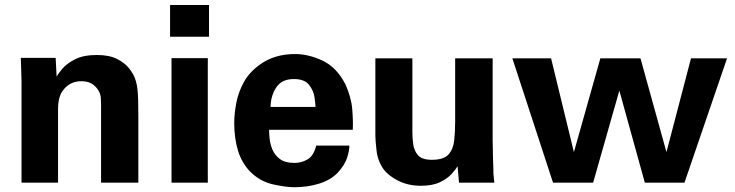

<svg xmlns="http://www.w3.org/2000/svg" viewBox="-20 -742 2985 780"><path d="M67.4 0V-415Q67.4 -416 66.9 -431.6Q66.4 -447.3 65.9 -468.3Q65.4 -489.3 64.5 -506.8H206.1L210 -430.7Q216.8 -443.4 234.4 -463.9Q252 -484.4 285.6 -501.5Q319.3 -518.6 374 -518.6Q423.8 -518.6 455.6 -502.4Q487.3 -486.3 504.4 -464.4Q521.5 -442.4 528.3 -423.8Q536.1 -403.3 539.1 -373.5Q542 -343.8 542 -273.4V0H390.6V-314.5Q390.6 -330.1 389.6 -343.8Q388.7 -357.4 382.8 -369.1Q375 -385.7 357.4 -398.9Q339.8 -412.1 310.5 -412.1Q262.7 -412.1 234.4 -373Q226.6 -363.3 221.2 -344.2Q215.8 -325.2 215.8 -295.9V0Z M670.9 -592.8V-721.7H829.1V-592.8ZM676.8 0V-505.9H824.2V0Z M1413.1 -214.8H1073.2Q1073.2 -202.1 1075.2 -180.2Q1077.1 -158.2 1086.4 -135.3Q1095.7 -112.3 1116.7 -96.2Q1137.7 -80.1 1176.8 -80.1Q1204.1 -80.1 1229 -94.2Q1253.9 -108.4 1264.6 -150.4H1399.4Q1399.4 -131.8 1390.6 -102.5Q1381.8 -73.2 1351.6 -40Q1323.2 -10.7 1276.9 3.9Q1230.5 18.6 1174.8 18.6Q1142.6 18.6 1090.3 7.3Q1038.1 -3.9 997.1 -43.9Q961.9 -80.1 946.8 -130.4Q931.6 -180.7 931.6 -241.2Q931.6 -282.2 940.4 -326.2Q949.2 -370.1 971.7 -410.2Q994.1 -450.2 1037.1 -480.5Q1095.7 -522.5 1178.7 -522.5Q1232.4 -522.5 1289.6 -496.1Q1346.7 -469.7 1382.8 -400.4Q1407.2 -346.7 1411.1 -297.4Q1415 -248 1413.1 -214.8ZM1079.1 -307.6H1261.7Q1261.7 -319.3 1257.8 -346.7Q1253.9 -374 1235.4 -397.5Q1216.8 -420.9 1173.8 -420.9Q1125 -420.9 1102.5 -387.2Q1080.1 -353.5 1079.1 -307.6Z M1504.9 -504.9H1655.3V-204.1Q1655.3 -181.6 1658.7 -155.8Q1662.1 -129.9 1678.2 -111.3Q1694.3 -92.8 1734.4 -92.8Q1782.2 -92.8 1801.8 -114.3Q1821.3 -135.7 1825.2 -171.4Q1829.1 -207 1829.1 -250V-504.9H1981.4V-171.9Q1982.4 -121.1 1982.9 -94.2Q1983.4 -67.4 1984.4 -55.7V-37.1Q1985.4 -26.4 1986.3 -18.1Q1987.3 -9.8 1988.3 0H1844.7L1838.9 -67.4Q1838.9 -66.4 1838.9 -66.4Q1831.1 -53.7 1814.5 -35.2Q1797.9 -16.6 1767.6 -2Q1737.3 12.7 1690.4 12.7Q1639.6 12.7 1599.6 -6.8Q1559.6 -26.4 1538.1 -54.7Q1514.6 -87.9 1509.8 -129.9Q1504.9 -171.9 1504.9 -191.4Z M2061.5 -504.9H2218.8L2311.5 -124L2418.9 -504.9H2582L2687.5 -124L2787.1 -504.9H2933.6L2760.7 0H2599.6L2496.1 -374L2389.6 0H2226.6Z"/></svg>

Font: FreeUniversal
Style: Bold
Weight: 700
Version: Version 1.001 March 22, 2017